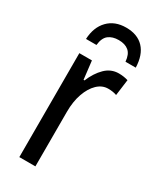

<svg xmlns="http://www.w3.org/2000/svg" viewBox="-191 -800 707 859"><g transform="rotate(30 163.0 -370.5)"><path d="M267 -547Q292 -547 315 -540L304 -457Q285 -464 260 -464Q229 -464 204.5 -440.5Q180 -417 165.5 -376Q151 -335 151 -282V0H68V-537H133L144 -443H149Q168 -489 197.5 -518Q227 -547 267 -547ZM193 -741Q252 -741 284.5 -706.5Q317 -672 319 -607H266Q263 -644 244 -660Q225 -676 192 -676Q160 -676 140 -660.5Q120 -645 116 -607H62Q65 -669 100 -705Q135 -741 193 -741Z"/></g></svg>

Font: Avrile Sans Condensed
Style: Regular
Weight: 400
Width: 3
Designer: Monotype Design Team
Foundry: Monotype Imaging Inc.
Version: Version 2.001;September 10, 2019;FontCreator 11.5.0.2425 64-